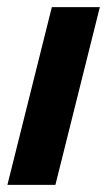

<svg xmlns="http://www.w3.org/2000/svg" viewBox="-20 -520 302 540"><path d="M0.8 0 125.8 -500H260.8L135.8 0Z"/></svg>

Font: Funnel Sans
Style: Bold Italic
Weight: 700
Italic angle: -14.036°
Designer: NORD ID, Kristian Moeller
Foundry: Dicotype
Version: Version 1.000